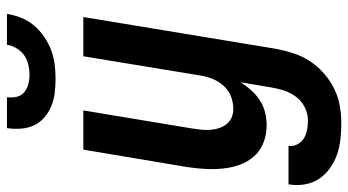

<svg xmlns="http://www.w3.org/2000/svg" viewBox="-258 -535 1003 553"><g transform="rotate(-90 243.5 -258.5)"><path d="M166 223Q142 223 119 220.5Q96 218 74.5 210.5Q53 203 35 190Q17 177 5 159Q-7 141 -11 118Q-15 95 -11 72V71H100Q98 85 104.5 97Q111 109 122 115.5Q133 122 146.5 124.5Q160 127 174 127Q192 127 210.5 118Q229 109 241 93Q253 77 259 58.5Q265 40 268 22L283 -67Q273 -51 260 -36.5Q247 -22 231 -11.5Q215 -1 196 3.5Q177 8 160 8Q133 8 109.5 -1Q86 -10 70 -28Q54 -46 45.5 -69.5Q37 -93 34.5 -118.5Q32 -144 33.5 -170Q35 -196 39 -222L89 -520H202L150 -207Q148 -194 146.5 -180.5Q145 -167 146 -154Q147 -141 151 -129Q155 -117 162.5 -107.5Q170 -98 181.5 -93Q193 -88 206 -88Q224 -88 241.5 -94.5Q259 -101 272 -115Q285 -129 292 -146Q299 -163 302 -180L358 -520H471L379 37Q374 62 366 86.5Q358 111 343.5 133Q329 155 308.5 173Q288 191 264.5 202.5Q241 214 216 218.5Q191 223 166 223ZM293 -600Q272 -600 252 -602.5Q232 -605 214 -612.5Q196 -620 181.5 -632.5Q167 -645 159 -662Q151 -679 149.5 -699.5Q148 -720 151 -740H240Q238 -726 241 -712.5Q244 -699 254 -690.5Q264 -682 277.5 -678.5Q291 -675 305 -675Q319 -675 334 -678.5Q349 -682 361 -690.5Q373 -699 381 -712.5Q389 -726 391 -740H480Q477 -720 469 -699.5Q461 -679 446.5 -662Q432 -645 413.5 -632.5Q395 -620 375 -612.5Q355 -605 334 -602.5Q313 -600 293 -600Z"/></g></svg>

Font: Iosevka Custom
Style: Bold Italic
Weight: 700
Italic angle: -9°
Designer: Belleve Invis
Foundry: Belleve Invis
Version: Version 30.3.1; ttfautohint (v1.8.3)